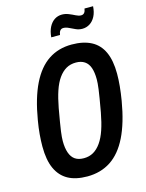

<svg xmlns="http://www.w3.org/2000/svg" viewBox="-129 -947 792 1038"><g transform="rotate(-15 266.5 -428.5)"><path d="M229 12Q164 12 121.5 -11.5Q79 -35 57 -83Q35 -131 35 -207Q35 -239 38 -274.5Q41 -310 48 -351Q68 -471 106 -548Q144 -625 200 -662Q256 -699 330 -699Q395 -699 439 -676Q483 -653 505 -605Q527 -557 527 -483Q527 -451 523.5 -414Q520 -377 513 -335Q493 -216 455 -139Q417 -62 360.5 -25Q304 12 229 12ZM236 -88Q266 -88 289.5 -101.5Q313 -115 332 -142Q351 -169 364.5 -209Q378 -249 388 -303Q396 -348 401 -378Q406 -408 408.5 -427Q411 -446 412 -459Q413 -472 413 -482Q413 -521 404 -547Q395 -573 375.5 -586Q356 -599 327 -599Q296 -599 272.5 -585.5Q249 -572 230 -545.5Q211 -519 197.5 -479Q184 -439 174 -385Q166 -340 161 -310Q156 -280 153.5 -261.5Q151 -243 150 -230Q149 -217 149 -207Q149 -168 158.5 -141Q168 -114 187 -101Q206 -88 236 -88ZM234 -765Q237 -799 249 -822Q261 -845 279.5 -857Q298 -869 321 -869Q340 -869 358.5 -861.5Q377 -854 392.5 -846Q408 -838 421 -838Q433 -838 439.5 -846Q446 -854 448 -869H496Q494 -836 482 -813Q470 -790 451 -778Q432 -766 409 -766Q390 -766 372.5 -774Q355 -782 339.5 -789.5Q324 -797 310 -797Q298 -797 291.5 -788.5Q285 -780 283 -765Z"/></g></svg>

Font: Archivo ExtraCondensed SemiBold
Style: Italic
Weight: 600
Width: 2
Italic angle: -10°
Designer: Hector Gatti
Foundry: Omnibus-Type
Version: Version 2.001